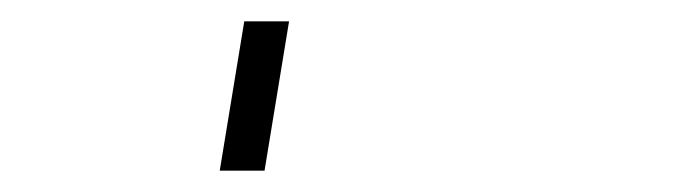

<svg xmlns="http://www.w3.org/2000/svg" viewBox="-20 60 640 180"><path d="M186 220 209 80H251L228 220Z"/></svg>

Font: Iosevka Extralight Extended
Style: Italic
Weight: 200
Width: 7
Italic angle: -9°
Monospace: yes
Designer: Belleve Invis
Foundry: Belleve Invis
Version: Version 32.5.0; ttfautohint (v1.8.4)